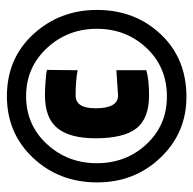

<svg xmlns="http://www.w3.org/2000/svg" viewBox="-22 -720 573 570"><g transform="rotate(-90 265.0 -434.5)"><path d="M9 -433Q9 -546 82 -623.5Q155 -701 265 -701Q377 -701 449 -622.5Q521 -544 521 -434Q521 -321 449 -244.5Q377 -168 263 -168Q156 -168 82.5 -245Q9 -322 9 -433ZM264 -226Q351 -226 408 -286.5Q465 -347 465 -434Q465 -521 407.5 -582.5Q350 -644 265 -644Q180 -644 123 -582.5Q66 -521 66 -434Q66 -347 122.5 -286.5Q179 -226 264 -226ZM342 -376V-287Q313 -279 267 -279Q199 -279 169.5 -316.5Q140 -354 140 -438Q140 -514 170 -551Q200 -588 267 -588Q287 -588 306 -586.5Q325 -585 334 -584L343 -582L342 -491Q312 -497 267 -497Q229 -497 229 -438Q229 -371 267 -371Z"/></g></svg>

Font: TypoPRO Titillium Maps
Style: 800 wt
Weight: 800
Designer: Campivisivi
Foundry: Accademia di Belle Arti di Urbino and students of MA course of Visual design
Version: Version 001.001